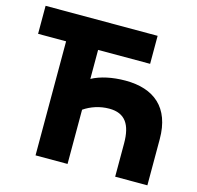

<svg xmlns="http://www.w3.org/2000/svg" viewBox="-104 -819 950 927"><g transform="rotate(15 371.5 -355.0)"><path d="M550 0H711V-231C711 -389 621 -461 479 -461C413 -461 354 -448 312 -425V-570H572V-710H12V-570H152V0H312V-271C347 -295 391 -310 438 -310C518 -310 550 -260 550 -166Z"/></g></svg>

Font: Raleway
Style: ExtraBold
Weight: 800
Designer: Matt McInerney, Pablo Impallari, Rodrigo Fuenzalida
Foundry: Matt McInerney, Pablo Impallari, Rodrigo Fuenzalida
Version: Version 3.000